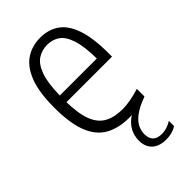

<svg xmlns="http://www.w3.org/2000/svg" viewBox="-231 -621 897 897"><g transform="rotate(-45 217.0 -173.0)"><path d="M306.5 204Q261 204 236 181Q211 158 211 116.5Q211 85.5 225.2 58.2Q239.5 31 272.5 8.5Q263.5 9.5 256.5 9.5Q185.5 9.5 137.2 -17.8Q89 -45 64.8 -106.5Q40.5 -168 40.5 -271Q40.5 -372.5 64.2 -433.8Q88 -495 129.5 -522.2Q171 -549.5 225 -549.5Q279 -549.5 318.2 -522.5Q357.5 -495.5 378.8 -434.2Q400 -373 400 -270.5V-249.5H99Q100.5 -170 118.8 -124.5Q137 -79 172.8 -59.8Q208.5 -40.5 261.5 -40.5Q309.5 -40.5 375.5 -61V-10.5Q323.5 8.5 296.5 29.5Q269.5 50.5 260 72Q250.5 93.5 250.5 113Q250.5 171 309.5 171Q343.5 171 375.5 150.5V185Q346 204 306.5 204ZM225 -503Q190 -503 162 -485Q134 -467 117.2 -421.5Q100.5 -376 99 -293.5H343.5Q342.5 -376 327.2 -421.5Q312 -467 285.8 -485Q259.5 -503 225 -503Z"/></g></svg>

Font: Encode Sans Cnd Lt
Style: Regular
Weight: 300
Width: 3
Designer: Multiple Designers
Foundry: Impallari Type
Version: Version 3.002; ttfautohint (v1.8.3) -l 8 -r 50 -G 200 -x 14 